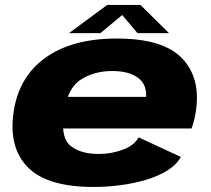

<svg xmlns="http://www.w3.org/2000/svg" viewBox="-20 -753 856 780"><path d="M360.5 6.5Q172.5 6.5 94 -72.5Q15.5 -151.5 34.5 -292Q53.5 -437.5 162.5 -517Q271.5 -596.5 455 -596.5Q644.5 -596.5 721.2 -514.5Q798 -432.5 774.5 -294Q768 -256.5 758 -231H236.5Q240 -182.5 266 -161Q306.5 -127.5 381.5 -127.5Q432 -127.5 478.8 -144.8Q525.5 -162 543 -195L714.5 -115.5Q697.5 -84 660.5 -60.8Q623.5 -37.5 574.2 -22.8Q525 -8 469.8 -0.8Q414.5 6.5 360.5 6.5ZM255.5 -359.5H573.5Q576 -408 544.5 -434Q507.5 -464.5 435.5 -464.5Q363 -464.5 308 -429.5Q274 -407.5 255.5 -359.5ZM260.5 -618.5 415.5 -733H550.5L666.5 -618.5H538.5L476.5 -692L388 -618.5Z"/></svg>

Font: Anybody ExtraExpanded ExtraBold
Style: Italic
Weight: 800
Width: 8
Italic angle: -10°
Designer: Tyler Finck
Foundry: Etcetera Type Company
Version: Version 1.010; ttfautohint (v1.8.3) -l 8 -r 50 -G 200 -x 14 